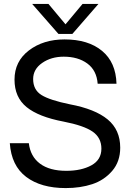

<svg xmlns="http://www.w3.org/2000/svg" viewBox="-20 -945 669 979"><path d="M309 -744Q430 -744 500.5 -685.5Q571 -627 574 -518H478Q473 -586 425.5 -621Q378 -656 305 -656Q241 -656 195 -624Q149 -592 149 -542Q149 -487 191.5 -460.5Q234 -434 337 -413Q465 -389 529 -336Q593 -283 593 -192Q593 -121 552 -73.5Q511 -26 450.5 -6Q390 14 315 14Q189 14 113.5 -43Q38 -100 30 -215H127Q135 -147 184 -110.5Q233 -74 318 -74Q395 -74 446 -102Q497 -130 497 -187Q497 -243 452 -274Q407 -305 304 -325Q177 -349 115.5 -399Q54 -449 54 -539Q54 -632 127.5 -688Q201 -744 309 -744ZM144 -925H227L314 -821L401 -925H482L349 -772H278Z"/></svg>

Font: Nacelle
Style: Regular
Weight: 400
Designer: Sora Sagano
Foundry: Sora Sagano
Version: Version 1.000;FEAKit 1.0